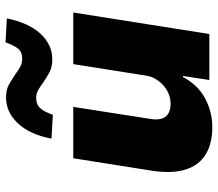

<svg xmlns="http://www.w3.org/2000/svg" viewBox="-68 -730 809 714"><g transform="rotate(-90 337.0 -373.5)"><path d="M220 11Q160 11 119.5 -13.5Q79 -38 63 -88.5Q47 -139 59 -216L105 -506H296L252 -224Q247 -198 251.5 -180Q256 -162 270.5 -153Q285 -144 308 -144Q333 -144 355.5 -156.5Q378 -169 394 -191Q410 -213 413 -240L455 -506H647L567 0H396L411 -98H407Q378 -43 328 -16Q278 11 220 11ZM267 -582 178 -587Q193 -667 234.5 -711.5Q276 -756 331 -756Q361 -756 380.5 -744.5Q400 -733 418 -721Q431 -711 445 -703.5Q459 -696 475 -696Q501 -696 513.5 -712.5Q526 -729 536 -758L625 -753Q609 -673 568.5 -628.5Q528 -584 472 -584Q444 -584 423 -595.5Q402 -607 385 -619Q372 -629 358.5 -636.5Q345 -644 329 -644Q304 -644 290 -627.5Q276 -611 267 -582Z"/></g></svg>

Font: Nunito Sans 7pt Black
Style: Italic
Weight: 900
Italic angle: -9°
Version: Version 3.101;gftools[0.9.27]